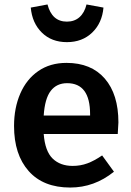

<svg xmlns="http://www.w3.org/2000/svg" viewBox="-20 -826 589 861"><path d="M508 -225H176Q182 -148 216 -115Q250 -82 306 -82Q341 -82 372 -93.5Q403 -105 438 -129L491 -56Q403 15 295 15Q174 15 108.5 -59Q43 -133 43 -261Q43 -342 71 -406.5Q99 -471 152 -507.5Q205 -544 278 -544Q389 -544 450 -473.5Q511 -403 511 -277Q511 -267 508 -225ZM384 -314Q384 -453 281 -453Q234 -453 207.5 -418.5Q181 -384 176 -308H384ZM118 -792 193 -806Q213 -729 280 -729Q314 -729 336.5 -749Q359 -769 368 -806L444 -792Q438 -723 393.5 -680Q349 -637 280 -637Q211 -637 167.5 -680Q124 -723 118 -792Z"/></svg>

Font: Fira Sans Medium
Style: Regular
Weight: 500
Designer: bBox Type GmbH & Carrois Corporate GbR & Edenspiekermann AG
Foundry: bBox Type GmbH & Carrois Corporate GbR & Edenspiekermann AG
Version: Version 4.301